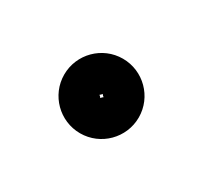

<svg xmlns="http://www.w3.org/2000/svg" viewBox="-40 -352 184 174"><g transform="rotate(30 52.0 -265.0)"><path d="M49 -265C49 -263.6 53.4 -268 52 -268C50.6 -268 55 -263.6 55 -265C55 -266.4 50.6 -262 52 -262C53.4 -262 49 -266.4 49 -265ZM13 -265C13 -243.5 30.5 -226 52 -226C73.5 -226 91 -243.5 91 -265C91 -286.5 73.5 -304 52 -304C30.5 -304 13 -286.5 13 -265Z"/></g></svg>

Font: FRB American Cursive Guidelines Medium
Style: Italic
Weight: 500
Italic angle: -25°
Version: Version 2.0;Modular Font Editor K font №1